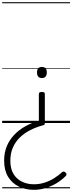

<svg xmlns="http://www.w3.org/2000/svg" viewBox="-20 -1130 663 1764"><path d="M365 -285Q379 -285 385.5 -281Q392 -277 392 -265V2Q392 12 387 16Q382 20 372 22Q309 39 255 67Q201 95 160.5 135Q120 175 97.5 227.5Q75 280 75 347Q75 419 103 466.5Q131 514 180.5 538.5Q230 563 291 563Q341 563 386.5 549Q432 535 473 510Q514 485 549 453Q557 446 565 446Q573 446 582 455Q592 463 591 472Q590 481 583 488Q545 526 498 554Q451 582 398.5 598Q346 614 291 614Q215 614 153 584Q91 554 54.5 494.5Q18 435 18 346Q18 273 42 214.5Q66 156 109.5 110Q153 64 211.5 31Q270 -2 337 -21V-265Q337 -277 344 -281Q351 -285 365 -285ZM365 -515Q387 -515 398.5 -502.5Q410 -490 410 -464Q410 -439 398.5 -426Q387 -413 365 -413Q343 -413 331.5 -426Q320 -439 320 -464Q320 -490 331.5 -502.5Q343 -515 365 -515ZM0 590H623V600H0ZM0 -20H623V0H0ZM0 -505H623V-500H0ZM0 -1110H623V-1100H0Z"/></svg>

Font: Playwrite FR Moderne Guides
Style: Regular
Weight: 400
Designer: Veronika Burian, José Scaglione
Foundry: TypeTogether
Version: Version 1.003